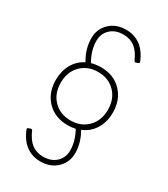

<svg xmlns="http://www.w3.org/2000/svg" viewBox="-207 -843 914 1044"><g transform="rotate(30 249.5 -321.0)"><path d="M70 -7Q69 -8 69 -11Q69 -17 75 -18L89 -23H92Q97 -23 99 -18Q120 31 149.5 53.5Q179 76 221 76Q272 76 302.5 47Q333 18 333 -27Q333 -85 300 -144Q275 -139 252 -139Q171 -139 122 -190Q73 -241 73 -321Q73 -376 97 -419Q121 -462 165 -484Q127 -547 127 -615Q127 -671 166.5 -709.5Q206 -748 270 -748Q321 -748 359.5 -720Q398 -692 421 -635Q422 -634 422 -631Q422 -626 416 -624L402 -619H399Q395 -619 392 -624Q371 -673 341.5 -695.5Q312 -718 270 -718Q219 -718 188.5 -689Q158 -660 158 -615Q158 -555 193 -495Q222 -503 252 -503Q333 -503 382 -452Q431 -401 431 -321Q431 -262 404 -218Q377 -174 328 -154Q364 -93 364 -27Q364 29 324.5 67.5Q285 106 221 106Q170 106 131.5 78Q93 50 70 -7ZM400 -321Q400 -389 358.5 -431Q317 -473 252 -473Q187 -473 145.5 -431Q104 -389 104 -321Q104 -253 145.5 -211Q187 -169 252 -169Q317 -169 358.5 -211Q400 -253 400 -321Z"/></g></svg>

Font: LINE Seed Sans TH App Thin
Style: Regular
Weight: 250
Designer: Dalton Maag Ltd | Thai characters by Cadson Demak Co.,Ltd.
Foundry: Dalton Maag Ltd
Version: Version 1.003